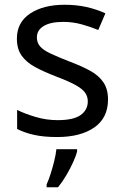

<svg xmlns="http://www.w3.org/2000/svg" viewBox="-20 -566 519 807"><path d="M434 -148Q434 -70 376 -30Q318 10 220 10Q164 10 123.5 1Q83 -8 52 -24V-104Q84 -88 129.5 -74.5Q175 -61 222 -61Q289 -61 319 -82.5Q349 -104 349 -140Q349 -160 338 -176Q327 -192 298.5 -208Q270 -224 217 -244Q165 -264 128 -284Q91 -304 71 -332Q51 -360 51 -404Q51 -472 106.5 -509Q162 -546 252 -546Q301 -546 343.5 -536.5Q386 -527 423 -510L393 -440Q359 -454 322 -464Q285 -474 246 -474Q192 -474 163.5 -456.5Q135 -439 135 -409Q135 -387 148 -371.5Q161 -356 191.5 -341.5Q222 -327 273 -307Q324 -288 360 -268Q396 -248 415 -219.5Q434 -191 434 -148ZM304 70Q300 88 287.5 115.5Q275 143 258.5 171Q242 199 224 221H176V209Q184 192 192.5 165.5Q201 139 208 110.5Q215 82 217 61H304Z"/></svg>

Font: Noto Kufi Arabic
Style: Regular
Weight: 400
Designer: Monotype Design Team, David Williams, Khaled Hosny
Foundry: Google LLC
Version: Version 2.109; ttfautohint (v1.8.4.7-5d5b)